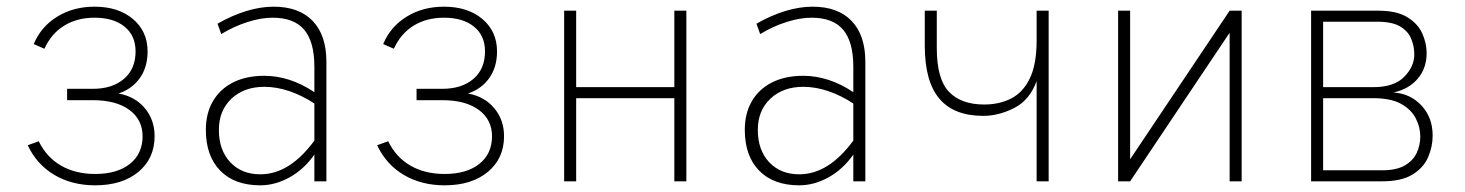

<svg xmlns="http://www.w3.org/2000/svg" viewBox="-20 -543 4386 575"><path d="M265 12Q195.5 12 142.8 -19.2Q90 -50.5 63 -108L96 -120Q119.5 -72 162.8 -47Q206 -22 265 -22Q331 -22 369 -52.2Q407 -82.5 407 -135Q407 -184.5 367.5 -213.8Q328 -243 258 -243H181V-277H258Q316.5 -277 351.2 -306.8Q386 -336.5 386 -389Q386 -436.5 353 -463.2Q320 -490 263 -490Q211.5 -490 172.8 -466.5Q134 -443 113 -397L81 -411Q103 -463.5 151.5 -493.2Q200 -523 263 -523Q334.5 -523 378.2 -486Q422 -449 422 -389Q422 -342 398.8 -309.2Q375.5 -276.5 335 -263Q384.5 -254 413.8 -219Q443 -184 443 -135Q443 -68.5 394.5 -28.2Q346 12 265 12Z M759.5 12Q682.5 12 639.5 -32Q596.5 -76 596.5 -154Q596.5 -204 617.8 -240.2Q639 -276.5 678.2 -296.2Q717.5 -316 771.5 -316Q809 -316 846.5 -304Q884 -292 921.5 -267V-343Q921.5 -418 891 -454Q860.5 -490 796.5 -490Q762 -490 721.8 -477.2Q681.5 -464.5 642.5 -441L631.5 -472Q675 -497 717.8 -510Q760.5 -523 799.5 -523Q875.5 -523 916.5 -480.2Q957.5 -437.5 957.5 -358V0H921.5V-80Q891 -36.5 847.8 -12.2Q804.5 12 759.5 12ZM759.5 -21Q804 -21 844.5 -46.5Q885 -72 921.5 -122V-233Q885 -257 846.8 -270Q808.5 -283 771.5 -283Q711 -283 673.2 -247.5Q635.5 -212 635.5 -154Q635.5 -93.5 669.5 -57.2Q703.5 -21 759.5 -21Z M1311.5 12Q1242 12 1189.2 -19.2Q1136.5 -50.5 1109.5 -108L1142.5 -120Q1166 -72 1209.2 -47Q1252.5 -22 1311.5 -22Q1377.5 -22 1415.5 -52.2Q1453.5 -82.5 1453.5 -135Q1453.5 -184.5 1414 -213.8Q1374.5 -243 1304.5 -243H1227.5V-277H1304.5Q1363 -277 1397.8 -306.8Q1432.5 -336.5 1432.5 -389Q1432.5 -436.5 1399.5 -463.2Q1366.5 -490 1309.5 -490Q1258 -490 1219.2 -466.5Q1180.5 -443 1159.5 -397L1127.5 -411Q1149.5 -463.5 1198 -493.2Q1246.5 -523 1309.5 -523Q1381 -523 1424.8 -486Q1468.5 -449 1468.5 -389Q1468.5 -342 1445.2 -309.2Q1422 -276.5 1381.5 -263Q1431 -254 1460.2 -219Q1489.5 -184 1489.5 -135Q1489.5 -68.5 1441 -28.2Q1392.5 12 1311.5 12Z M1669.5 0V-511H1705.5V-282H1999.5V-511H2035.5V0H1999.5V-249H1705.5V0Z M2373.5 12Q2296.5 12 2253.5 -32Q2210.5 -76 2210.5 -154Q2210.5 -204 2231.8 -240.2Q2253 -276.5 2292.2 -296.2Q2331.5 -316 2385.5 -316Q2423 -316 2460.5 -304Q2498 -292 2535.5 -267V-343Q2535.5 -418 2505 -454Q2474.5 -490 2410.5 -490Q2376 -490 2335.8 -477.2Q2295.5 -464.5 2256.5 -441L2245.5 -472Q2289 -497 2331.8 -510Q2374.5 -523 2413.5 -523Q2489.5 -523 2530.5 -480.2Q2571.5 -437.5 2571.5 -358V0H2535.5V-80Q2505 -36.5 2461.8 -12.2Q2418.5 12 2373.5 12ZM2373.5 -21Q2418 -21 2458.5 -46.5Q2499 -72 2535.5 -122V-233Q2499 -257 2460.8 -270Q2422.5 -283 2385.5 -283Q2325 -283 2287.2 -247.5Q2249.5 -212 2249.5 -154Q2249.5 -93.5 2283.5 -57.2Q2317.5 -21 2373.5 -21Z M3084.5 0V-300Q3063.5 -243 3017.2 -219.5Q2971 -196 2924.5 -196Q2880.5 -196 2847.5 -209Q2814.5 -222 2792.8 -248Q2771 -274 2760.2 -313.8Q2749.5 -353.5 2749.5 -407V-511H2785.5V-399Q2785.5 -306 2822 -268Q2858.5 -230 2927.5 -230Q2973 -230 3008.5 -248.2Q3044 -266.5 3064.2 -308.5Q3084.5 -350.5 3084.5 -422V-511H3120.5V0Z M3328.5 0V-511H3364.5V-66L3662.5 -511H3698.5V0H3662.5V-445L3364.5 0Z M3906.5 0V-511H4107.5Q4162.5 -511 4194.2 -491.8Q4226 -472.5 4239.2 -443.2Q4252.5 -414 4252.5 -384Q4252.5 -339 4226.2 -307.8Q4200 -276.5 4153.5 -266Q4204.5 -262.5 4237.5 -226.5Q4270.5 -190.5 4270.5 -137Q4270.5 -104 4257 -72.5Q4243.5 -41 4210.5 -20.5Q4177.5 0 4119.5 0ZM3942.5 -33H4119.5Q4162 -33 4187 -47.5Q4212 -62 4222.8 -85.2Q4233.5 -108.5 4233.5 -134Q4233.5 -161.5 4220.2 -188Q4207 -214.5 4176.2 -231.8Q4145.5 -249 4092.5 -249H3942.5ZM3942.5 -282H4092.5Q4155 -282 4185.2 -312.8Q4215.5 -343.5 4215.5 -380Q4215.5 -404.5 4206.2 -427Q4197 -449.5 4173 -463.8Q4149 -478 4104.5 -478H3942.5Z"/></svg>

Font: Overpass Thin
Style: Regular
Weight: 250
Designer: Delve Withrington, Dave Bailey, Thomas Jockin
Foundry: Delve Fonts LLC
Version: Version 4.000